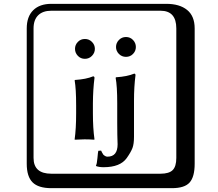

<svg xmlns="http://www.w3.org/2000/svg" viewBox="-20 -774 1140 1006"><path d="M603 -491.5Q587.9 -506.8 587.9 -527.8Q587.9 -548.8 603 -564.5Q618.2 -580.1 640.1 -580.1Q662.1 -580.1 677 -564.5Q691.9 -548.8 691.9 -527.8Q691.9 -506.8 677 -491.5Q662.1 -476.1 640.1 -476.1Q618.2 -476.1 603 -491.5ZM596.2 -18.1Q596.2 -21 595.7 -32.5Q595.2 -43.9 594.7 -69.1Q594.2 -94.2 594.2 -129.9V-233.9Q594.2 -322.8 585.9 -366.2L587.9 -369.1Q647 -373 683.1 -388.2Q689.9 -388.2 689.9 -379.9Q682.1 -318.8 682.1 -246.1V-57.1Q682.1 -20 674.1 1.5Q666 22.9 644 54.2Q609.9 102.1 522.9 102.1Q499 102.1 483.9 96.2L482.9 92.8Q487.8 85.9 490.5 54.4Q493.2 22.9 495.1 16.1L509.8 15.1Q509.8 16.1 514.9 25.6Q520 35.2 522 37.1Q523.9 39.1 530 43Q536.1 46.9 543 46.9Q596.2 46.9 596.2 -18.1ZM387.9 -481.4Q373 -497.1 373 -518.1Q373 -539.1 387.9 -554.4Q402.8 -569.8 424.8 -569.8Q446.8 -569.8 461.9 -554.4Q477.1 -539.1 477.1 -518.1Q477.1 -497.1 461.9 -481.4Q446.8 -465.8 424.8 -465.8Q402.8 -465.8 387.9 -481.4ZM378.9 -221.2Q378.9 -309.1 371.1 -353L373 -355Q432.1 -358.9 467.8 -374Q474.6 -374 475.1 -366.2Q467.3 -305.2 466.8 -232.9V-180.2Q466.8 -101.1 475.1 -43.9L473.1 -42Q448.2 -43.9 422.9 -43.9L372.1 -42L371.1 -43.9Q378.9 -99.1 378.9 -180.2ZM249 -717.8Q204.1 -717.8 179.9 -693.8Q155.8 -669.9 155.8 -625V53.2Q155.8 136.2 249 136.2H820.8Q865.7 136.2 884.8 117.2Q903.8 98.1 903.8 53.2V-625Q903.8 -717.8 820.8 -717.8ZM1000 84Q1000 152.8 973.4 182.4Q946.8 211.9 880.9 211.9H249Q181.2 211.9 150.6 181.4Q120.1 150.9 120.1 84V-625Q120.1 -687 154.1 -720.5Q188 -753.9 249 -753.9H851.1Q920.9 -753.9 960.4 -721.9Q1000 -689.9 1000 -625Z"/></svg>

Font: Linux Biolinum Keyboard
Style: Regular
Weight: 700
Designer: Philipp H. Poll
Foundry: Philipp H. Poll
Version: Version 0.6.1 ; ttfautohint (v0.9)